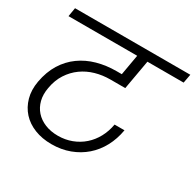

<svg xmlns="http://www.w3.org/2000/svg" viewBox="-150 -907 1043 1024"><g transform="rotate(30 371.0 -394.5)"><path d="M32 -740H742L732 -686H509L477 -505H386Q338 -505 294.5 -492.5Q251 -480 215.5 -454.5Q180 -429 155 -390.5Q130 -352 121 -300Q113 -257 122 -221.5Q131 -186 154 -160Q177 -134 212.5 -119.5Q248 -105 292 -105Q337 -105 376.5 -120Q416 -135 446.5 -162Q477 -189 497 -226Q517 -263 525 -308H586Q576 -250 550.5 -202.5Q525 -155 486 -121Q447 -87 396 -68Q345 -49 285 -49Q227 -49 180.5 -67.5Q134 -86 103.5 -119.5Q73 -153 60 -199.5Q47 -246 57 -302Q69 -368 99 -416.5Q129 -465 173.5 -497Q218 -529 273.5 -544.5Q329 -560 392 -560H424L446 -686H23Z"/></g></svg>

Font: SVN-Poppins Light
Style: Italic
Weight: 300
Italic angle: -10°
Designer: Ninad Kale (Devanagari), Jonny Pinhorn (Latin)
Foundry: Indian Type Foundry
Version: Version 3.002 2017; ttfautohint (v1.8.3)